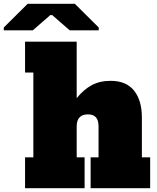

<svg xmlns="http://www.w3.org/2000/svg" viewBox="-115 -999 831 1019"><path d="M682 -164V0H366V-164H408V-328Q408 -361 394 -376.5Q380 -392 352 -392Q292 -392 292 -328V-164H334V0H18V-164H62V-614H18V-778H292V-478Q329 -524 372 -547Q415 -570 472 -570Q555 -570 596.5 -518Q638 -466 638 -375V-164ZM-95 -838V-853L32 -979H282L409 -853V-838H255L162 -919H152L59 -838Z"/></svg>

Font: Alfa Slab One
Style: Regular
Weight: 400
Designer: JM Sole
Foundry: JM Sole
Version: Version 2.000